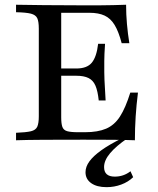

<svg xmlns="http://www.w3.org/2000/svg" viewBox="-20 -591 667 809"><path d="M47.6 0V-31.5Q89.5 -33.1 110.1 -37.9Q130.6 -42.7 137.1 -57.3Q143.5 -71.8 143.5 -100.8V-470.2Q143.5 -500 137.1 -514.1Q130.6 -528.2 110.1 -533.5Q89.5 -538.7 47.6 -539.5V-571Q91.9 -570.2 164.5 -569.4Q237.1 -568.5 333.1 -568.5Q363.7 -568.5 395.6 -568.5Q427.4 -568.5 457.3 -569.4Q487.1 -570.2 511.3 -571Q511.3 -530.6 514.9 -489.9Q518.5 -449.2 525 -408.9H492.7Q479.8 -458.1 462.9 -485.9Q446 -513.7 420.6 -525.4Q395.2 -537.1 357.3 -537.1H237.9V-96.8Q237.9 -70.2 242.7 -56.5Q247.6 -42.7 262.9 -38.3Q278.2 -33.9 308.1 -33.9H338.7Q391.9 -33.9 427 -48.8Q462.1 -63.7 485.5 -100Q508.9 -136.3 529 -200.8H561.3Q554.8 -149.2 551.6 -99.6Q548.4 -50 548.4 0Q507.3 -1.6 454.4 -2Q401.6 -2.4 332.3 -2.4Q236.3 -2.4 164.5 -2Q92.7 -1.6 47.6 0ZM210.5 -271.8V-302.4H366.9V-271.8ZM396 -167.7Q391.9 -207.3 382.3 -229.8Q372.6 -252.4 353.2 -262.1Q333.9 -271.8 301.6 -271.8V-302.4Q346.8 -302.4 366.9 -327Q387.1 -351.6 393.5 -406.5H422.6Q419.4 -358.9 419.4 -333.9Q419.4 -308.9 419.4 -287.1Q419.4 -271 420.2 -254.8Q421 -238.7 422.2 -218.1Q423.4 -197.6 425 -167.7ZM429 197.6Q387.9 197.6 364.1 180.6Q340.3 163.7 340.3 134.7Q340.3 111.3 356.9 88.7Q373.4 66.1 407.3 41.9Q441.1 17.7 493.5 -8.1H516.9Q469.4 24.2 444 54.4Q418.5 84.7 418.5 112.9Q418.5 153.2 463.7 153.2Q500.8 153.2 529.8 130.6L541.1 155.6Q520.2 175.8 490.7 186.7Q461.3 197.6 429 197.6Z"/></svg>

Font: Playfair 12pt Medium
Style: Regular
Weight: 500
Designer: Claus Eggers Sørensen
Foundry: Claus Eggers Sørensen
Version: Version 2.000;gftools[0.9.28]